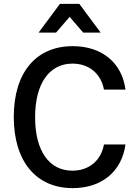

<svg xmlns="http://www.w3.org/2000/svg" viewBox="-20 -954 700 990"><path d="M355 16C505 16 608 -70 627 -209H516C501 -126 439 -74 353 -74C233 -74 161 -177 161 -349C161 -522 233 -626 354 -626C439 -626 501 -574 516 -492H627C609 -631 505 -716 355 -716C165 -716 51 -579 51 -351C51 -122 166 16 355 16ZM179 -786H269L339 -867L409 -786H499L389 -934H289Z"/></svg>

Font: Uncut Plan8
Style: Regular
Weight: 400
Designer: Kasper Nordkvist
Foundry: UNCUT.wtf
Version: Version 1.002;Glyphs 3.1.2 (3151)